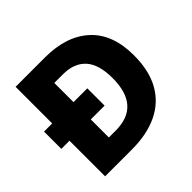

<svg xmlns="http://www.w3.org/2000/svg" viewBox="-173 -991 1083 1083"><g transform="rotate(-45 368.5 -450.0)"><path d="M319 -807Q489 -807 585.5 -718.5Q682 -630 682 -461Q682 -338 636 -256.5Q590 -175 504 -134Q418 -93 299 -93H84V-377H19V-515H84V-807ZM323 -668H254V-515H364V-377H254V-233H309Q506 -233 506 -455Q506 -564 459 -616Q412 -668 323 -668Z"/></g></svg>

Font: Noto Sans Kannada UI ExtraBold
Style: Regular
Weight: 800
Designer: Jelle Bosma - Monotype Design Team
Foundry: Monotype Imaging Inc.
Version: Version 2.005; ttfautohint (v1.8.4.7-5d5b)